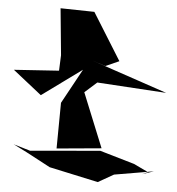

<svg xmlns="http://www.w3.org/2000/svg" viewBox="-72 -782 819 887"><g transform="rotate(5 338.0 -338.5)"><path d="M402 -483 465 -511 330 -728 173 -731 194 -515 191 -443 -17 -429 117 -323 301 -457 213 -296 211 -84 418 -103 316 -354 372 -404 693 -384 560 -429 341 -503ZM614 0 641 -12 574 -44 413 -91 90 -63 12 -86 74 -55 187 5 414 54 486 13 668 -18Z"/></g></svg>

Font: Asimov Silicon
Style: Regular
Weight: 400
Designer: Google
Version: Version 2.000980; 2014